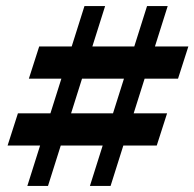

<svg xmlns="http://www.w3.org/2000/svg" viewBox="-20 -612 640 632"><path d="M70 0 112 -133H5L39 -239H146L182 -353H75L109 -459H216L258 -592H326L284 -459H422L464 -592H532L490 -459H600L566 -353H456L420 -239H530L496 -133H386L344 0H276L318 -133H180L138 0ZM214 -239H352L388 -353H250Z"/></svg>

Font: Platypi ExtraBold
Style: Italic
Weight: 800
Italic angle: -13°
Designer: David Sargent
Foundry: Bolt Cutter Type
Version: Version 1.200; ttfautohint (v1.8.4.7-5d5b)